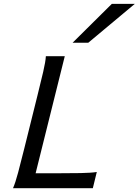

<svg xmlns="http://www.w3.org/2000/svg" viewBox="-20 -996 733 1016"><path d="M168.5 -79.1H277.8Q350.1 -79.1 406 -80.1Q461.9 -81.1 492.2 -85.9L471.2 0H48.8Q61.5 -28.8 75.9 -83Q90.3 -137.2 107.9 -208L178.2 -490.7Q195.8 -561 208.5 -615.5Q221.2 -669.9 222.7 -698.7H322.8ZM571.8 -975.6H693.4L447.3 -770H364.3Z"/></svg>

Font: Andika
Style: Italic
Weight: 400
Italic angle: -14°
Designer: Victor Gaultney, Annie Olsen, Julie Remington, Don Collingsworth, Eric Hays, Becca Hirsbrunner
Foundry: SIL International
Version: Version 6.101